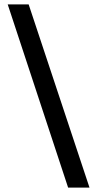

<svg xmlns="http://www.w3.org/2000/svg" viewBox="-20 -767 441 871"><path d="M386 84H289L15 -747H110Z"/></svg>

Font: Figtree Medium
Style: Regular
Weight: 500
Designer: Erik Kennedy
Foundry: Erik Kennedy
Version: Version 2.001; ttfautohint (v1.8.4.7-5d5b);gftools[0.9.27]